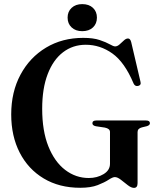

<svg xmlns="http://www.w3.org/2000/svg" viewBox="-20 -898 772 933"><path d="M648.5 -8Q648.5 15 631 15Q618 15 601.2 2Q584.5 -11 567.8 -24.2Q551 -37.5 538 -37.5Q527.5 -37.5 507.8 -24.5Q488 -11.5 454.8 1.5Q421.5 14.5 370 14.5Q268 14.5 192.5 -30.8Q117 -76 75.8 -156.2Q34.5 -236.5 34.5 -342Q34.5 -451 79.5 -535Q124.5 -619 203.5 -666.5Q282.5 -714 384.5 -714Q433 -714 464.2 -703.5Q495.5 -693 513.2 -682.8Q531 -672.5 539.5 -672.5Q550 -672.5 560.8 -682Q571.5 -691.5 581.8 -701.2Q592 -711 602 -711Q613 -711 617.5 -693.5L662.5 -501.5Q667.5 -484.5 651.5 -480.5Q636 -477 629 -492.5Q585.5 -596 526 -638.2Q466.5 -680.5 396.5 -680.5Q334 -680.5 286.2 -644Q238.5 -607.5 211.8 -538Q185 -468.5 185 -369.5Q185 -262 215 -187Q245 -112 296.5 -72.5Q348 -33 411.5 -33Q452 -33 483.2 -51.8Q514.5 -70.5 514.5 -102.5V-256.5Q514.5 -273 489.5 -278L446 -284.5Q429 -288 429 -299Q429 -312.5 448 -312.5H689.5Q708.5 -312.5 708.5 -299.5Q708.5 -289.5 694 -285L669.5 -279Q648.5 -273.5 648.5 -256.5ZM379.5 -746.5Q347.5 -746.5 328 -764.8Q308.5 -783 308.5 -812.5Q308.5 -841.5 328 -859.8Q347.5 -878 379.5 -878Q412.5 -878 431.8 -859.8Q451 -841.5 451 -812.5Q451 -783 431.8 -764.8Q412.5 -746.5 379.5 -746.5Z"/></svg>

Font: Fraunces 72pt SemiBold
Style: Regular
Weight: 600
Version: Version 1.000;[b76b70a41]